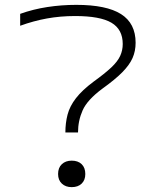

<svg xmlns="http://www.w3.org/2000/svg" viewBox="-20 -760 640 790"><path d="M249 -215Q249 -254 258 -288.5Q267 -323 292.5 -356Q318 -389 365 -424Q412 -458 438 -482.5Q464 -507 474.5 -530Q485 -553 485 -579Q485 -639 438.5 -666.5Q392 -694 289 -694Q228 -694 173 -684Q118 -674 63 -654V-703Q116 -722 174.5 -731Q233 -740 294 -740Q418 -740 478 -702Q538 -664 538 -584Q538 -550 525.5 -521.5Q513 -493 483.5 -463Q454 -433 401 -395Q339 -349 320 -306Q301 -263 301 -215ZM275 10Q250 10 234.5 -4.5Q219 -19 219 -44Q219 -70 234.5 -84.5Q250 -99 275 -99Q301 -99 316 -84.5Q331 -70 331 -44Q331 -19 316 -4.5Q301 10 275 10Z"/></svg>

Font: M PLUS Code Latin 60 Light
Style: Regular
Weight: 300
Width: 7
Monospace: yes
Designer: Coji Morishita
Foundry: UNDERFOREST DESIGN
Version: Version 1.005; ttfautohint (v1.8.3)